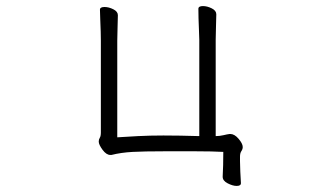

<svg xmlns="http://www.w3.org/2000/svg" viewBox="-20 -501 1040 632"><path d="M773 102V101Q772 84 771 64Q770 44 770 29.5Q770 15 770 15Q770 3 774.5 -3.5Q779 -10 779 -17Q779 -28 765.5 -44Q752 -60 738 -60H736Q728 -59 715.5 -56Q703 -53 690 -53V-370Q690 -388 691 -415Q692 -442 692 -454Q692 -466 677 -473.5Q662 -481 648 -481Q633 -481 633 -472Q633 -461 633.5 -440Q634 -419 635 -399.5Q636 -380 636 -370V-53Q603 -54 574 -54.5Q545 -55 518 -55Q473 -55 434.5 -53Q396 -51 366 -49V-367Q366 -385 367 -412Q368 -439 368 -451Q368 -463 353 -470.5Q338 -478 324 -478Q309 -478 309 -469Q309 -458 310 -437Q311 -416 311.5 -396.5Q312 -377 312 -367V-65Q312 -53 308.5 -47.5Q305 -42 305 -35Q305 -25 317.5 -8Q330 9 343 9H347Q379 1 417 -1Q455 -3 519 -3Q572 -3 625.5 -3Q679 -3 715 -1Q715 21 714.5 42Q714 63 713 80V81Q713 94 729.5 102.5Q746 111 759 111Q773 111 773 102Z"/></svg>

Font: Klee One
Style: Regular
Weight: 400
Designer: Fontworks Inc.
Foundry: Fontworks Inc.
Version: Version 1.100